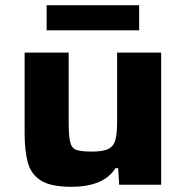

<svg xmlns="http://www.w3.org/2000/svg" viewBox="-20 -713 716 741"><path d="M256 8Q176 8 137.5 -16.5Q99 -41 87 -87Q75 -133 75 -199V-510H245V-241Q245 -188 251 -164Q257 -140 276 -134Q295 -128 335 -128Q379 -128 399.5 -139Q420 -150 426 -175.5Q432 -201 432 -242V-510H602V0H440L436 -64H426Q401 -26 358 -9Q315 8 256 8ZM160 -596V-693H517V-596Z"/></svg>

Font: Saira Expanded
Style: Bold
Weight: 700
Width: 7
Designer: Hector Gatti with collaboration of the Omnibus-Type team
Foundry: Omnibus-Type
Version: Version 1.100; ttfautohint (v1.8.3)